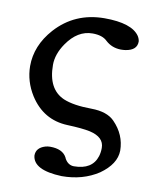

<svg xmlns="http://www.w3.org/2000/svg" viewBox="-77 -505 634 786"><g transform="rotate(10 239.5 -111.5)"><path d="M27.8 -199.2Q27.8 -284.7 91.8 -356.4Q170.9 -444.3 293.9 -444.8Q408.2 -444.8 440.4 -397Q447.3 -385.7 448.2 -375Q448.2 -338.9 401.4 -331.5Q392.6 -330.1 381.8 -330.1Q344.2 -330.6 317.9 -355Q297.9 -375 256.8 -375Q194.8 -375 150.4 -310.5Q119.1 -265.1 119.1 -220.2Q119.1 -119.1 188.5 -88.9Q230.5 -71.3 305.2 -70.8Q370.6 -70.3 401.9 -38.1Q450.7 11.7 451.2 78.1Q450.2 133.8 386.2 179.2Q320.8 222.2 232.9 222.2Q114.3 217.8 108.9 158.2Q108.9 126 146 114.7Q155.8 111.8 166 111.8Q217.8 111.8 234.9 143.6Q236.8 147 237.8 149.9Q251.5 173.3 274.9 173.8Q351.6 173.8 370.1 114.7Q375 98.6 375 80.1Q375 35.2 314.9 21.5Q283.2 14.6 220.2 12.2Q119.6 8.3 63.5 -79.6Q28.3 -135.7 27.8 -199.2Z"/></g></svg>

Font: Linux Libertine O
Style: Semibold
Weight: 700
Designer: Philipp H. Poll
Foundry: Philipp H. Poll
Version: Version 5.0.0